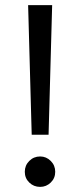

<svg xmlns="http://www.w3.org/2000/svg" viewBox="-20 -720 313 751"><path d="M90 -700H184L170 -193H104ZM77 -48Q77 -73 94.5 -90.5Q112 -108 137 -108Q161 -108 178.5 -90.5Q196 -73 196 -48Q196 -23 178.5 -6Q161 11 137 11Q112 11 94.5 -6Q77 -23 77 -48Z"/></svg>

Font: KoHo Medium
Style: Regular
Weight: 500
Version: Version 1.000; ttfautohint (v1.6)